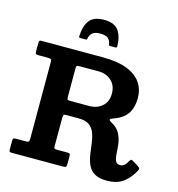

<svg xmlns="http://www.w3.org/2000/svg" viewBox="-139 -1106 1152 1243"><g transform="rotate(15 436.5 -485.0)"><path d="M404.5 -986.5Q474.5 -986.5 502.2 -947.8Q530 -909 531 -842Q531 -832.5 519.5 -832.5H485Q477 -832.5 476 -840.5Q473.5 -865 457.2 -879.5Q441 -894 404.5 -894Q370 -894 353.5 -881Q337 -868 332.5 -847Q330.5 -840 329.8 -836.2Q329 -832.5 320 -832.5H286.5Q278.5 -832.5 277.2 -834.8Q276 -837 276.5 -844.5Q278.5 -910 307 -948.2Q335.5 -986.5 404.5 -986.5ZM869 -101Q843.5 -50.5 801.2 -17.8Q759 15 689 15Q635.5 15 606 -3.5Q576.5 -22 562.8 -52.5Q549 -83 543.5 -119.8Q538 -156.5 533.5 -193Q529 -229.5 518 -260Q507 -290.5 482.2 -309Q457.5 -327.5 411.5 -327.5H327.5Q312 -327.5 309.2 -322.8Q306.5 -318 306.5 -302.5V-113.5Q306.5 -102 309.5 -98.5Q312.5 -95 324.5 -95H397Q409 -95 412.8 -91.2Q416.5 -87.5 416.5 -74.5V-25.5Q416.5 -9.5 412.8 -4.8Q409 0 393 0H50Q38.5 0 35 -3.2Q31.5 -6.5 31.5 -17.5V-75.5Q31.5 -88 35.2 -91.5Q39 -95 51 -95H115Q131.5 -95 136.5 -98.8Q141.5 -102.5 141.5 -119V-630.5Q141.5 -647 136.5 -651Q131.5 -655 115.5 -655H52Q37.5 -655 34.5 -660Q31.5 -665 31.5 -679.5V-732Q31.5 -743.5 35 -746.8Q38.5 -750 49.5 -750H456.5Q559.5 -750 623.2 -724.5Q687 -699 716.8 -654.5Q746.5 -610 746.5 -552.5Q746.5 -491.5 719.2 -449.2Q692 -407 625.5 -384.5Q609 -378.5 606.5 -372.8Q604 -367 622 -357Q662 -335.5 679 -303.5Q696 -271.5 700.5 -237Q705 -202.5 706.2 -172.2Q707.5 -142 715.5 -123.2Q723.5 -104.5 749 -104.5Q776.5 -104.5 797.5 -145Q803 -154 807.2 -156.2Q811.5 -158.5 821.5 -152L860 -128Q870.5 -121.5 872.5 -116Q874.5 -110.5 869 -101ZM331 -422.5H456.5Q506 -422.5 541.2 -452.2Q576.5 -482 576.5 -537.5Q576.5 -593 541.2 -624Q506 -655 456.5 -655H328.5Q312.5 -655 309.5 -651.2Q306.5 -647.5 306.5 -631.5V-446Q306.5 -429 310.2 -425.8Q314 -422.5 331 -422.5Z"/></g></svg>

Font: Besley*
Style: Bold
Weight: 700
Designer: Owen Earl
Foundry: indestructible type*
Version: Version 2.000; ttfautohint (v1.8.3)